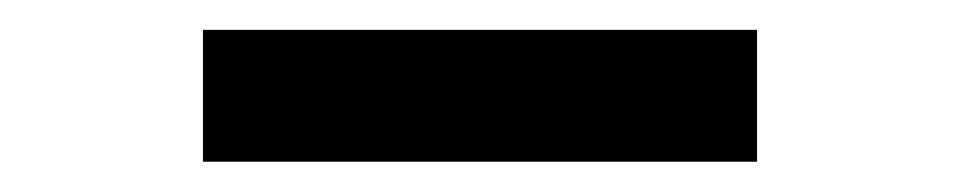

<svg xmlns="http://www.w3.org/2000/svg" viewBox="-20 -743 640 128"><path d="M115.3 -635.2V-723.1H484.7V-635.2Z"/></svg>

Font: Montserrat Thin
Style: Regular
Weight: 100
Designer: Julieta Ulanovsky
Foundry: Julieta Ulanovsky
Version: Version 9.000